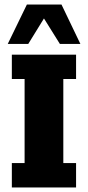

<svg xmlns="http://www.w3.org/2000/svg" viewBox="-20 -823 386 843"><path d="M32 0V-107H88V-476H32V-583H314V-476H258V-107H314V0ZM14 -630 98 -803H250L333 -630H243L173 -742L104 -630Z"/></svg>

Font: Rokkitt SemiBold ExtraBold
Style: Regular
Weight: 800
Version: Version 3.103